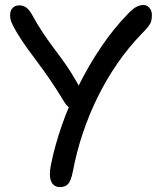

<svg xmlns="http://www.w3.org/2000/svg" viewBox="-20 -733 644 767"><path d="M220 14.4Q203.2 14.4 192.6 4.2Q182 -6 179.8 -27.5Q177.6 -49 185 -81.8Q199.4 -152.4 226.9 -231.7Q254.4 -311 294 -390.7Q333.6 -470.4 383.8 -545Q434 -619.6 493.8 -680.6Q514.2 -700.8 527.2 -706.9Q540.2 -713 552.2 -713Q562.2 -713 569.7 -708.1Q577.2 -703.2 582 -694Q586.8 -684.8 586.8 -671.4Q586.8 -658.2 583.9 -648.2Q581 -638.2 572 -626.5Q563 -614.8 543.8 -595.8Q493 -543.2 449.5 -480.3Q406 -417.4 371.3 -347.4Q336.6 -277.4 311.2 -202Q285.8 -126.6 271.2 -48.8Q263.8 -11.4 252.5 1.5Q241.2 14.4 220 14.4ZM280.8 -295.6Q266.6 -295.6 256 -303.6Q245.4 -311.6 237.2 -325.2Q203.8 -380 177.9 -417.5Q152 -455 130.7 -483.4Q109.4 -511.8 89.4 -539.2Q69.4 -566.6 47.6 -602.4Q31.8 -629.6 26.1 -643.2Q20.4 -656.8 20.4 -672.6Q20.4 -690.4 30.2 -701Q40 -711.6 56.4 -711.6Q72.2 -711.6 84 -703.5Q95.8 -695.4 107.4 -675.4Q130 -634.2 149.7 -604.7Q169.4 -575.2 187.6 -550.6Q205.8 -526 224.9 -500.3Q244 -474.6 264.3 -442.6Q284.6 -410.6 308.4 -365.4Q312.8 -356 314.4 -344.1Q316 -332.2 313.2 -321.1Q310.4 -310 302.5 -302.8Q294.6 -295.6 280.8 -295.6Z"/></svg>

Font: Shantell Sans Light
Style: Regular
Weight: 300
Designer: Stephen Nixon, Anya Danilova, Shantell Martin
Foundry: Arrow Type
Version: Version 1.011;[c5ecc13dd]